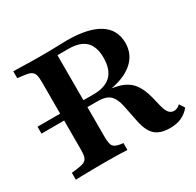

<svg xmlns="http://www.w3.org/2000/svg" viewBox="-130 -718 896 876"><g transform="rotate(-30 317.5 -280.0)"><path d="M8.1 -260.5V-296.8H188.7V-260.5ZM127.4 -145.2V-465.3Q127.4 -490.3 122.6 -503.6Q117.7 -516.9 104.8 -523Q91.9 -529 66.1 -531.5L38.7 -534.7V-571Q55.6 -571 79 -570.2Q102.4 -569.4 128.6 -569Q154.8 -568.5 178.2 -568.5H187.9Q218.5 -568.5 243.1 -569Q267.7 -569.4 286.7 -570.2Q305.6 -571 319.4 -571Q431.5 -571 489.1 -534.7Q546.8 -498.4 546.8 -428.2Q546.8 -379 517.7 -344.4Q488.7 -309.7 433.9 -291.1Q379 -272.6 301.6 -272.6H195.2V-296.8H303.2Q365.3 -296.8 396 -327.4Q426.6 -358.1 426.6 -419.4Q426.6 -477.4 397.6 -505.6Q368.5 -533.9 307.3 -533.9H250V-145.2ZM529.8 11.3Q479 11.3 452.4 -12.5Q425.8 -36.3 414.5 -92.7L397.6 -176.6Q391.1 -208.9 379.8 -227Q368.5 -245.2 350.4 -252.8Q332.3 -260.5 301.6 -260.5H200V-285.5H294.4Q371.8 -285.5 419 -273.4Q466.1 -261.3 491.1 -231.5Q516.1 -201.6 529 -149.2L540.3 -102.4Q547.6 -72.6 558.1 -60.1Q568.5 -47.6 585.5 -47.6Q594.4 -48.4 602 -51.6Q609.7 -54.8 617.7 -62.9L635.5 -35.5Q615.3 -11.3 589.9 0Q564.5 11.3 529.8 11.3ZM178.2 -2.4Q154.8 -2.4 128.6 -2Q102.4 -1.6 79 -1.2Q55.6 -0.8 38.7 0V-36.3L66.1 -39.5Q91.9 -42.7 104.8 -48.4Q117.7 -54 122.6 -67.3Q127.4 -80.6 127.4 -105.6V-145.2H250V-105.6Q250 -67.7 258.5 -55.2Q266.9 -42.7 296 -37.9L310.5 -36.3V0Q296.8 -0.8 277.4 -1.2Q258.1 -1.6 237.1 -2Q216.1 -2.4 196 -2.4H189.5Z"/></g></svg>

Font: Playfair 9pt
Style: Bold
Weight: 700
Designer: Claus Eggers Sørensen
Foundry: Claus Eggers Sørensen
Version: Version 2.203